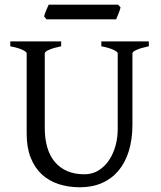

<svg xmlns="http://www.w3.org/2000/svg" viewBox="-20 -794 694 829"><path d="M622.6 -594.2Q589.4 -587.4 570.6 -579.1Q551.8 -570.8 551.8 -564V-255.9Q551.8 -191.9 536.1 -141.6Q520.5 -91.3 491.2 -56.6Q461.9 -22 419.9 -3.7Q377.9 14.6 325.2 14.6Q274.9 14.6 232.7 0.7Q190.4 -13.2 159.9 -41.7Q129.4 -70.3 112.3 -113.8Q95.2 -157.2 95.2 -216.8V-564Q95.2 -569.8 77.4 -578.6Q59.6 -587.4 24.4 -594.2V-615.2H244.1V-594.2Q210.9 -587.4 192.1 -579.1Q173.3 -570.8 173.3 -564V-241.2Q173.3 -194.3 184.3 -157.2Q195.3 -120.1 217 -94.5Q238.8 -68.8 270.5 -55.2Q302.2 -41.5 344.2 -41.5Q378.9 -41.5 405.8 -58.3Q432.6 -75.2 450.9 -102.5Q469.2 -129.9 478.8 -164.8Q488.3 -199.7 488.3 -235.8V-564Q488.3 -569.8 470.5 -578.6Q452.6 -587.4 417.5 -594.2V-615.2H622.6ZM500.5 -762.2Q499.5 -756.8 497.1 -749.8Q494.6 -742.7 491.7 -735.6Q488.8 -728.5 486.1 -721.7Q483.4 -714.8 481.4 -710.4H181.2L170.4 -722.7Q171.4 -728 173.8 -734.9Q176.3 -741.7 179.2 -748.8Q182.1 -755.9 185.1 -762.5Q188 -769 190.4 -773.9H489.7Z"/></svg>

Font: Gentium Unicode
Style: Regular
Weight: 400
Version: Version 1.009